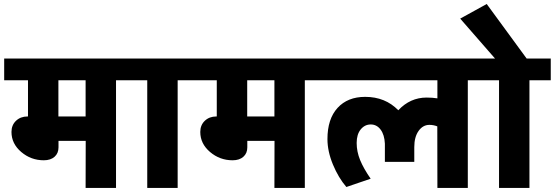

<svg xmlns="http://www.w3.org/2000/svg" viewBox="-35 -917 2707 937"><path d="M250.5 -229.5V-197.8Q250.5 -168.9 231.2 -151.9Q211.9 -134.8 178.7 -134.8Q116.2 -134.8 68.6 -175.3Q21 -215.8 21 -272.9Q21 -306.6 43.2 -327.6Q65.4 -348.6 99.1 -348.6H101.6V-525.4H-14.6V-631.3H635.3V-525.4H531.2V0H382.8L383.3 -229.5ZM382.8 -525.4H250V-348.6H382.8Z M683.6 0V-525.4H606V-631.3H936V-525.4H832V0Z M1171.9 -229.5V-197.8Q1171.9 -168.9 1152.6 -151.9Q1133.3 -134.8 1100.1 -134.8Q1037.6 -134.8 990 -175.3Q942.4 -215.8 942.4 -272.9Q942.4 -306.6 964.6 -327.6Q986.8 -348.6 1020.5 -348.6H1022.9V-525.4H906.7V-631.3H1556.6V-525.4H1452.6V0H1304.2L1304.7 -229.5ZM1304.2 -525.4H1171.4V-348.6H1304.2Z M2060.5 -307.6Q2028.8 -307.6 2007.8 -278.1Q1986.8 -248.5 1986.8 -199.2V-127H1843.3V-215.8Q1841.3 -259.3 1822.5 -284.4Q1803.7 -309.6 1774.4 -309.6Q1745.1 -309.6 1725.3 -285.4Q1705.6 -261.2 1705.6 -219.2Q1705.6 -177.2 1722.4 -136Q1739.3 -94.7 1773.9 -44.9L1655.3 -4.4Q1616.7 -49.3 1589.8 -114Q1563 -178.7 1563 -238.3Q1563 -336.4 1612.3 -390.4Q1661.6 -444.3 1747.1 -444.3Q1845.2 -444.3 1908.7 -378.9Q1966.8 -440.9 2046.9 -440.9Q2075.2 -440.9 2099.6 -437V-525.4H1527.3V-631.3H2352.1V-525.4H2248V0H2099.6L2099.1 -300.3Q2080.6 -307.6 2060.5 -307.6Z M2400.4 0V-525.4H2322.8V-631.3H2380.9L2210.9 -826.2L2340.3 -897.5L2535.2 -631.3H2652.8V-525.4H2548.8V0Z"/></svg>

Font: Yantramanav Black
Style: Regular
Weight: 900
Version: Version 1.001;PS 1.0;hotconv 1.0.72;makeotf.lib2.5.5900; ttf